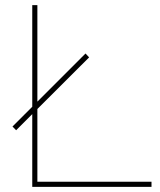

<svg xmlns="http://www.w3.org/2000/svg" viewBox="-20 -730 626 750"><path d="M126 -20H571.8V0H106V-284.2L43 -221.2L28.8 -235.8L106 -313V-710H126V-333L314 -521L328.1 -505.9L126 -304.2Z"/></svg>

Font: Rawline Thin
Style: Regular
Weight: 250
Designer: Matt McInerney, Pablo Impallari, Rodrigo Fuenzalida
Foundry: Matt McInerney, Pablo Impallari, Rodrigo Fuenzalida
Version: Version 4.020;PS 004.020;hotconv 1.0.88;makeotf.lib2.5.64775